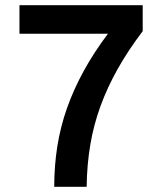

<svg xmlns="http://www.w3.org/2000/svg" viewBox="-20 -720 640 740"><path d="M189 0H314Q315 -85 328 -162Q341 -239 367.5 -311.5Q394 -384 434 -455Q474 -526 530 -600V-700H55V-590H396Q342 -518 303 -447Q264 -376 238.5 -304Q213 -232 201 -156.5Q189 -81 189 0Z"/></svg>

Font: CommitMonoV143 ExtLt
Style: Regular
Weight: 200
Monospace: yes
Designer: Eigil Nikolajsen
Foundry: Eigil Nikolajsen
Version: Version 1.143